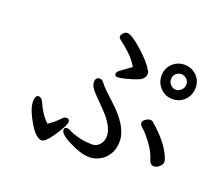

<svg xmlns="http://www.w3.org/2000/svg" viewBox="-121 -896 1243 1085"><g transform="rotate(20 500.0 -354.0)"><path d="M223.1 14.2Q188 14.2 146 -56.9Q104 -127.9 102.1 -173.8Q102.1 -214.8 123 -214.8Q141.1 -214.8 152.8 -188Q182.1 -121.1 222.2 -85.9Q263.2 -112.8 289.1 -142.1Q298.8 -153.8 314 -153.8Q331.1 -153.8 331.1 -134.8Q331.1 -119.1 303.2 -73.2Q249 14.2 223.1 14.2ZM868.2 -64.9Q849.1 -64.9 839.8 -87.9Q826.2 -136.2 790.5 -183.6Q754.9 -231 737.1 -244.4Q719.2 -257.8 719.2 -272Q719.2 -285.2 734.1 -295.2Q749 -305.2 761 -305.2Q772.9 -305.2 778.8 -298.8Q869.1 -221.2 902.8 -150.9Q917 -122.1 917 -108.9Q917 -92.8 901.1 -78.9Q885.3 -64.9 868.2 -64.9ZM512.2 11.2Q457 11.2 391.1 -22.9Q318.8 -57.1 318.8 -85Q318.8 -100.1 335 -100.1Q347.2 -100.1 359.1 -92.5Q371.1 -85 411.1 -73.5Q451.2 -62 501 -62Q523.9 -62 543 -82Q562 -102.1 562 -133.8Q562 -191.9 488.3 -268.1Q457 -299.8 422.6 -335Q388.2 -370.1 388.2 -397Q388.2 -426.8 415 -426.8Q429.2 -426.8 441.7 -408Q454.1 -389.2 523.9 -326.2Q640.1 -221.2 640.1 -130.9Q640.1 -84 619.6 -52Q599.1 -20 569.1 -4.4Q539.1 11.2 512.2 11.2ZM837.9 -514.2Q856 -514.2 870.1 -528.6Q884.3 -543 884.3 -562Q884.3 -581.1 870.6 -594.5Q856.9 -607.9 837.9 -607.9Q818.8 -607.9 805.4 -594.5Q792 -581.1 792 -562Q792 -543 805.4 -528.6Q818.8 -514.2 837.9 -514.2ZM837.9 -458Q793.9 -458 764.4 -488.5Q734.9 -519 734.9 -562Q734.9 -606 764.9 -635Q794.9 -664.1 837.9 -664.1Q879.9 -664.1 909.9 -635Q939.9 -606 939.9 -562Q939.9 -519 910.4 -488.5Q880.9 -458 837.9 -458ZM504.9 -467.8Q486.8 -467.8 486.8 -482.9Q486.8 -495.1 506.8 -508.8Q543 -534.2 565.9 -551.8Q544.9 -588.9 510 -621.3Q475.1 -653.8 456.5 -666.5Q438 -679.2 438 -689Q438 -698.2 448 -710.2Q458 -722.2 472.2 -722.2Q498 -722.2 564 -663.6Q629.9 -605 652.8 -562Q658.2 -556.2 658.2 -545.9Q658.2 -513.2 623 -499Q587.9 -484.9 553 -476.3Q518.1 -467.8 504.9 -467.8Z"/></g></svg>

Font: LXGW WenKai GB Screen
Style: Regular
Weight: 400
Designer: LXGW / Fontworks Inc.
Foundry: LXGW / Fontworks Inc.
Version: Version 1.321;February 19, 2024;FontCreator 14.0.0.2901 64-b